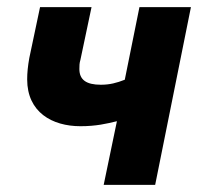

<svg xmlns="http://www.w3.org/2000/svg" viewBox="-20 -517 568 537"><path d="M270 0H414L514 -497H370L329 -294C306 -285 287 -280 262 -280C221 -280 202 -294 202 -324C202 -333 202 -340 205 -350L236 -497H92L62 -355C58 -333 56 -313 56 -295C56 -203 126 -164 205 -164C249 -164 278 -171 307 -178Z"/></svg>

Font: Source Sans Pro
Style: Bold Italic
Weight: 700
Italic angle: -11°
Designer: Paul D. Hunt
Foundry: Adobe Systems Incorporated
Version: Version 3.006;hotconv 1.0.111;makeotfexe 2.5.65597